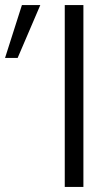

<svg xmlns="http://www.w3.org/2000/svg" viewBox="-177 -742 421 762"><path d="M80 0H154V-722H80ZM-17 -722H-90L-157 -512H-107Z"/></svg>

Font: Perun Light
Style: Regular
Weight: 300
Foundry: Copyright (c) Stefan Peev, Context Ltd, 2016
Version: Version 1.089